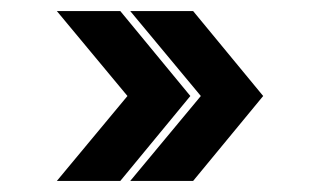

<svg xmlns="http://www.w3.org/2000/svg" viewBox="-20 -431 593 348"><path d="M457 -257 330 -103H216L344 -257L216 -411H330ZM325 -257 198 -103H83L211 -257L83 -411H198Z"/></svg>

Font: Sarpanch Medium
Style: Regular
Weight: 500
Designer: Manushi Parikh (Devanagari and Latin), Jyotish Sonowal (Devanagari)
Foundry: Indian Type Foundry
Version: Version 2.004;PS 1.0;hotconv 1.0.78;makeotf.lib2.5.61930; tt